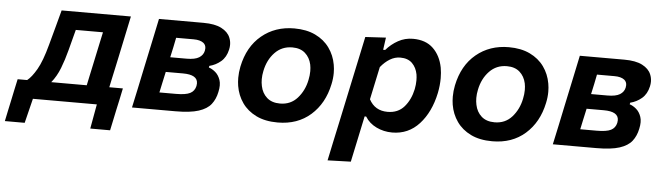

<svg xmlns="http://www.w3.org/2000/svg" viewBox="-118 -686 3634 1056"><g transform="rotate(5 1699.5 -157.5)"><path d="M-72.5 135.5Q-66.5 106 -60.5 78Q-54.5 49.5 -48.5 22Q-42 -8.5 -35.5 -40Q-28.5 -71 -22.5 -100H30Q54.5 -119 81.5 -165.5Q108.5 -212 133 -303.5Q148.5 -360 161 -406.5Q173.5 -453 185.5 -498H568Q556.5 -443.5 545.5 -391.5Q534.5 -339.5 519.5 -268L508.5 -216.5Q501 -182.5 495 -154.2Q489 -126 483.5 -100H558.5Q552.5 -71 546 -40Q539 -8.5 532.5 22Q526.5 51 520.5 79Q514.5 107 508.5 135.5H399L423.5 0H70.5L37 135.5ZM242.5 -283.5Q228.5 -229.5 210.2 -182.5Q192 -135.5 163 -100H359Q364.5 -126 370.5 -154.5Q376.5 -183 384 -217.5L394.5 -267Q403 -306 409.5 -337.5Q416 -369 422.5 -398H272.5Q265.5 -371.5 258.2 -343.5Q251 -315.5 242.5 -283.5Z M617.5 0Q629 -54.5 640 -104.5Q650.5 -154.5 663.5 -216.5L674 -266Q689.5 -338 700.5 -391Q711.5 -443.5 723 -498H968.5Q1032 -498 1068.2 -479.2Q1104.5 -460.5 1117 -430Q1125 -411 1125 -390Q1125 -377.5 1122 -364Q1112.5 -321 1084.5 -297.2Q1056.5 -273.5 1021.5 -265L1019.5 -256Q1038.5 -250 1056.5 -234.5Q1074.5 -219 1083.5 -192.5Q1088 -179.5 1088 -162.5Q1088 -146 1083.5 -126Q1075.5 -86.5 1053.5 -58.2Q1031.5 -30 985.2 -15Q939 0 857 0ZM826 -403Q820.5 -375.5 815.5 -351Q810 -326 803 -293.5H893Q939.5 -293.5 962 -307.5Q984.5 -321.5 989.5 -345.5Q991 -352.5 991 -359Q991 -377.5 977.5 -388.5Q959 -403 922.5 -403ZM760.5 -95.5H851.5Q905.5 -95.5 929.8 -107.8Q954 -120 960.5 -148.5Q962 -156 962 -163Q962 -211 880.5 -211H785.5Q777.5 -175 771.8 -148.2Q766 -121.5 760.5 -95.5Z M1422.5 12.5Q1353 12.5 1304 -11.5Q1255 -35.5 1226.2 -76.5Q1197.5 -117.5 1189 -169Q1185.5 -191 1185.5 -213.5Q1185.5 -244 1192 -276Q1215 -387.5 1289.5 -449.2Q1364 -511 1469.5 -511Q1537 -511 1586 -487.5Q1635 -464 1664.2 -423.2Q1693.5 -382.5 1702.5 -331Q1706.5 -308.5 1706.5 -285.5Q1706.5 -255 1699.5 -223Q1677 -115.5 1604.5 -51.5Q1532 12.5 1422.5 12.5ZM1426.5 -92.5Q1485 -92.5 1522.2 -134.2Q1559.5 -176 1571.5 -235.5Q1577 -261 1577 -284.5Q1577 -303 1573.5 -320.5Q1565 -359 1538.5 -382.5Q1512 -406 1468 -406Q1410 -406 1371.2 -365.5Q1332.5 -325 1320 -263Q1315 -239.5 1315 -217.5Q1315 -197.5 1319 -179.5Q1327 -140.5 1354 -116.5Q1381 -92.5 1426.5 -92.5Z M1714.5 196Q1726 142.5 1737 89.5Q1748.5 37 1761.5 -24.5L1813 -267Q1824 -319 1836.5 -377.5Q1848.5 -435.5 1862 -498L1975.5 -504.5L1966 -436.5H1977Q2005.5 -469.5 2043 -490.2Q2080.5 -511 2124.5 -511Q2195.5 -511 2236.5 -471.2Q2277.5 -431.5 2290 -366.5Q2295 -338 2295 -308Q2295 -268.5 2286.5 -226Q2264 -119 2204 -53.2Q2144 12.5 2054.5 12.5Q2008 12.5 1967.5 -7Q1927 -26.5 1905 -62.5H1896.5L1887 -18Q1875 38.5 1864.5 88.5Q1854 138 1842.5 192ZM2019.5 -98.5Q2077.5 -98.5 2111.5 -137.8Q2145.5 -177 2158 -236Q2163 -261.5 2163 -284.5Q2163 -301.5 2160.5 -317.5Q2153.5 -355 2129.8 -378.5Q2106 -402 2064 -402Q2034 -402 2006.8 -385.5Q1979.5 -369 1956 -340L1917.5 -159Q1949.5 -98.5 2019.5 -98.5Z M2607 12.5Q2537.5 12.5 2488.5 -11.5Q2439.5 -35.5 2410.8 -76.5Q2382 -117.5 2373.5 -169Q2370 -191 2370 -213.5Q2370 -244 2376.5 -276Q2399.5 -387.5 2474 -449.2Q2548.5 -511 2654 -511Q2721.5 -511 2770.5 -487.5Q2819.5 -464 2848.8 -423.2Q2878 -382.5 2887 -331Q2891 -308.5 2891 -285.5Q2891 -255 2884 -223Q2861.5 -115.5 2789 -51.5Q2716.5 12.5 2607 12.5ZM2611 -92.5Q2669.5 -92.5 2706.8 -134.2Q2744 -176 2756 -235.5Q2761.5 -261 2761.5 -284.5Q2761.5 -303 2758 -320.5Q2749.5 -359 2723 -382.5Q2696.5 -406 2652.5 -406Q2594.5 -406 2555.8 -365.5Q2517 -325 2504.5 -263Q2499.5 -239.5 2499.5 -217.5Q2499.5 -197.5 2503.5 -179.5Q2511.5 -140.5 2538.5 -116.5Q2565.5 -92.5 2611 -92.5Z M2941 0Q2952.5 -54.5 2963.5 -104.5Q2974 -154.5 2987 -216.5L2997.5 -266Q3013 -338 3024 -391Q3035 -443.5 3046.5 -498H3292Q3355.5 -498 3391.8 -479.2Q3428 -460.5 3440.5 -430Q3448.5 -411 3448.5 -390Q3448.5 -377.5 3445.5 -364Q3436 -321 3408 -297.2Q3380 -273.5 3345 -265L3343 -256Q3362 -250 3380 -234.5Q3398 -219 3407 -192.5Q3411.5 -179.5 3411.5 -162.5Q3411.5 -146 3407 -126Q3399 -86.5 3377 -58.2Q3355 -30 3308.8 -15Q3262.5 0 3180.5 0ZM3149.5 -403Q3144 -375.5 3139 -351Q3133.5 -326 3126.5 -293.5H3216.5Q3263 -293.5 3285.5 -307.5Q3308 -321.5 3313 -345.5Q3314.5 -352.5 3314.5 -359Q3314.5 -377.5 3301 -388.5Q3282.5 -403 3246 -403ZM3084 -95.5H3175Q3229 -95.5 3253.2 -107.8Q3277.5 -120 3284 -148.5Q3285.5 -156 3285.5 -163Q3285.5 -211 3204 -211H3109Q3101 -175 3095.2 -148.2Q3089.5 -121.5 3084 -95.5Z"/></g></svg>

Font: Heraclito SemiBold
Style: Italic
Weight: 600
Italic angle: -12°
Designer: Kostas Bartsokas (font) & Cristiano Sobral (main changes)
Foundry: Kostas Bartsokas (font) & Cristiano Sobral (main changes)
Version: Version 1.00;July 8, 2020;FontCreator 13.0.0.2655 64-bit